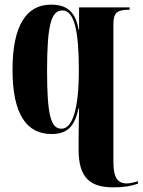

<svg xmlns="http://www.w3.org/2000/svg" viewBox="-20 -568 615 828"><path d="M469 240C517 240 546 234 575 224V214C556 219 540 223 527 223C487 223 469 198 469 130V-463C469 -512 484 -526 536 -526H539V-536H321V-440H319C306 -515 271 -548 200 -548C96 -548 34 -462 34 -267C34 -75 95 10 202 10C275 10 302 -27 319 -101H321C320 -52 319 -6 319 41V78C319 200 370 240 469 240ZM245 -13C199 -13 183 -72 183 -264C183 -461 201 -523 249 -523C302 -523 320 -429 320 -265C320 -96 292 -13 245 -13Z"/></svg>

Font: Noto Serif Display ExtraCondensed ExtraBold
Style: Regular
Weight: 800
Width: 2
Designer: Monotype Design Team
Foundry: Monotype Imaging Inc.
Version: Version 2.009